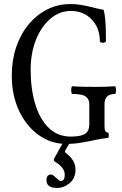

<svg xmlns="http://www.w3.org/2000/svg" viewBox="-20 -696 602 946"><path d="M307 13Q231 13 170 -31Q109 -75 73.5 -151Q38 -227 38 -323Q38 -399 59.5 -463Q81 -527 120.5 -575Q160 -623 212.5 -649.5Q265 -676 327 -676Q353 -676 378 -672Q403 -668 431 -661Q477 -649 490 -648Q496 -631 499 -595Q502 -559 502 -496Q502 -489 495 -486.5Q488 -484 480.5 -486Q473 -488 472 -492Q472 -558 432 -600Q392 -642 329 -642Q273 -642 228 -603.5Q183 -565 157 -499.5Q131 -434 131 -352Q131 -258 153.5 -183.5Q176 -109 220 -66Q264 -23 329 -23Q379 -23 399.5 -37Q420 -51 420 -83V-183Q420 -207 403 -220Q386 -233 337 -233Q333 -233 331.5 -242.5Q330 -252 331.5 -261.5Q333 -271 337 -271Q365 -269 392.5 -268.5Q420 -268 448 -268Q473 -268 497 -268.5Q521 -269 546 -271Q550 -271 551 -261.5Q552 -252 551 -242.5Q550 -233 546 -233Q495 -233 495 -183V-73Q495 -43 511 -43Q516 -43 516 -29.5Q516 -16 511 -16Q503 -16 476.5 -11.5Q450 -7 424 -1Q383 7 359.5 10Q336 13 307 13ZM261 230Q209 230 209 192Q209 164 231 164Q241 164 256 180Q274 196 278 196Q299 196 299 165Q299 130 253 102Q245 97 245 93Q245 89 247 85L297 -5H331L303 43Q300 46 300 51Q300 55 307 60Q352 94 352 139Q352 182 323.5 206Q295 230 261 230Z"/></svg>

Font: Junicode Two Beta Condensed
Style: Regular
Weight: 400
Width: 3
Designer: Peter S. Baker
Foundry: Briery Creek Software
Version: Version 1.053; ttfautohint (v1.8.4)